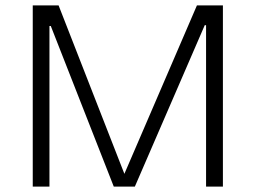

<svg xmlns="http://www.w3.org/2000/svg" viewBox="-20 -687 939 707"><path d="M162.1 0H100.6V-667H195.8L438 -46.9L705.1 -667H800.8V0H738.8V-594.2H733.9L476.6 0H398.9L167 -591.3H162.1Z"/></svg>

Font: Estedad-FD Light
Style: Regular
Weight: 300
Designer: Amin Abedi
Version: Version 7.3